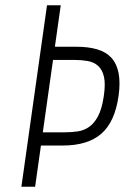

<svg xmlns="http://www.w3.org/2000/svg" viewBox="-20 -707 472 727"><path d="M158 -687 61 0H113L210 -687ZM116 -206 109 -156H218Q312 -156 363.5 -200.5Q415 -245 429 -344Q436 -395 429 -430.5Q422 -466 402 -488Q382 -510 348.5 -520Q315 -530 270 -530H159L152 -480H263Q289 -480 312 -476Q335 -472 351 -458Q367 -444 373.5 -417Q380 -390 373 -343Q366 -295 351.5 -267.5Q337 -240 317.5 -226.5Q298 -213 274.5 -209.5Q251 -206 225 -206Z"/></svg>

Font: Secuela ExtLt
Style: Italic
Weight: 200
Italic angle: -8°
Designer: Fernando Haro
Foundry: deFharo
Version: Version 1.704